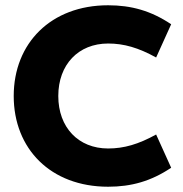

<svg xmlns="http://www.w3.org/2000/svg" viewBox="-20 -698 695 728"><path d="M390 10C478 10 553 -11 629 -62L572 -188C505 -151 450 -135 390 -135C277 -135 201 -215 201 -334C201 -453 277 -533 390 -533C450 -533 505 -517 572 -480L629 -606C553 -657 478 -678 390 -678C173 -678 32 -534 32 -334C32 -134 172 10 390 10Z"/></svg>

Font: Celebes ExtraBold
Style: Regular
Weight: 800
Designer: Anugrah Pasau
Foundry: Lafontype
Version: Version 1.000